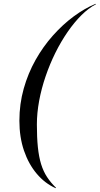

<svg xmlns="http://www.w3.org/2000/svg" viewBox="-20 -820 524 1010"><path d="M273 170Q216.5 145 173.5 94.2Q130.5 43.5 106.2 -27.5Q82 -98.5 82 -185Q82 -273 104.8 -353.8Q127.5 -434.5 167.2 -505Q207 -575.5 258.5 -633.2Q310 -691 367.5 -733.5Q425 -776 483 -800L484.5 -797.5Q446 -777.5 408.2 -740Q370.5 -702.5 335.5 -651.8Q300.5 -601 271.2 -542Q242 -483 220 -418.8Q198 -354.5 186 -290Q174 -225.5 174 -165Q174 -97 179.2 -46Q184.5 5 196.2 43.2Q208 81.5 227.5 111.2Q247 141 274.5 167.5Z"/></svg>

Font: Bodoni Moda 72pt
Style: Italic
Weight: 400
Italic angle: -13°
Designer: Owen Earl
Foundry: indestructible type
Version: Version 2.005